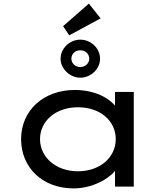

<svg xmlns="http://www.w3.org/2000/svg" viewBox="-20 -1035 926 1065"><path d="M538 -933 473 -1015 330 -890 364 -839ZM425 -604C485 -604 535 -653 535 -709C535 -767 485 -815 425 -815C367 -815 316 -767 316 -709C316 -653 369 -604 425 -604ZM425 -663C398 -663 376 -684 376 -709C376 -736 397 -756 425 -756C453 -756 475 -737 475 -709C475 -684 453 -663 425 -663ZM388 10C486 10 575 -36 617 -86C617 -87 617 -87 618 -87V0H722V-525H618V-449C606 -463 591 -476 573 -488C529 -517 466 -536 395 -536C222 -536 97 -423 97 -263C97 -107 214 10 388 10ZM412 -85C290 -85 202 -163 202 -263C202 -365 290 -440 412 -440C536 -440 622 -365 622 -263C622 -163 536 -85 412 -85Z"/></svg>

Font: Lexend Peta
Style: Regular
Weight: 400
Designer: Bonnie Shaver-Troup, Thomas Jockin
Foundry: Lexend
Version: Version 1.007